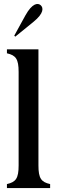

<svg xmlns="http://www.w3.org/2000/svg" viewBox="-20 -949 286 969"><path d="M15 0H233V-20C188 -30 174 -49 174 -114V-700H15V-680C60 -670 74 -651 74 -586V-114C74 -49 60 -30 15 -20ZM52 -769 57 -764 148 -838C204 -883 199 -911 185 -923C171 -935 143 -934 108 -871Z"/></svg>

Font: RL Madena
Style: Regular
Weight: 400
Designer: I Kadek Wantara Putra
Foundry: Roughlines ID
Version: Version 1.000;Glyphs 3.1.2 (3151)